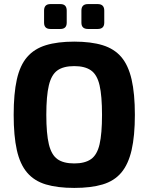

<svg xmlns="http://www.w3.org/2000/svg" viewBox="-20 -908 728 941"><path d="M344 -704Q426 -704 483 -686.5Q540 -669 574.5 -628.5Q609 -588 625 -518.5Q641 -449 641 -345Q641 -242 625 -172.5Q609 -103 574.5 -62Q540 -21 483 -4Q426 13 344 13Q262 13 205 -4Q148 -21 113 -62Q78 -103 62.5 -172.5Q47 -242 47 -345Q47 -449 62.5 -518.5Q78 -588 113 -628.5Q148 -669 205 -686.5Q262 -704 344 -704ZM344 -584Q291 -584 261.5 -563Q232 -542 219.5 -490Q207 -438 207 -345Q207 -253 219.5 -201Q232 -149 261.5 -128Q291 -107 344 -107Q396 -107 426 -128Q456 -149 468 -201Q480 -253 480 -345Q480 -438 468 -490Q456 -542 426 -563Q396 -584 344 -584ZM459 -888Q491 -888 491 -856V-797Q491 -766 459 -766H411Q379 -766 379 -797V-856Q379 -888 411 -888ZM276 -888Q307 -888 307 -856V-797Q307 -766 276 -766H227Q196 -766 196 -797V-856Q196 -888 227 -888Z"/></svg>

Font: Exo 2
Style: Bold
Weight: 700
Designer: Natanael Gama
Foundry: Natanael Gama
Version: Version 2.010